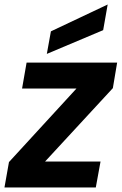

<svg xmlns="http://www.w3.org/2000/svg" viewBox="-33 -832 540 852"><path d="M486.8 -554.2 467.8 -440.9 167 -115.2H413.1L392.1 0H-13.2L6.8 -112.8L306.2 -439H64.9L85 -554.2ZM192.9 -692.9 444.8 -812 424.8 -698.2 174.8 -592.8Z"/></svg>

Font: SVN-Poppins SemiBold
Style: Italic
Weight: 600
Italic angle: -10°
Designer: Ninad Kale (Devanagari), Jonny Pinhorn (Latin)
Foundry: Indian Type Foundry
Version: Version 3.002 2017